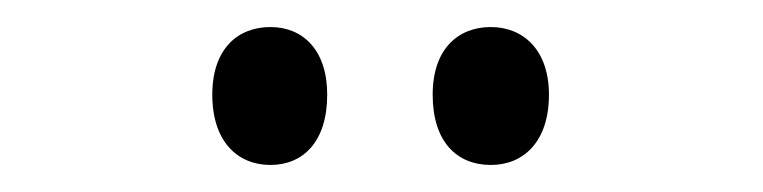

<svg xmlns="http://www.w3.org/2000/svg" viewBox="-20 -738 564 142"><path d="M137 -668C137 -633 156 -616 180 -616C204 -616 222 -633 222 -668C222 -701 204 -718 180 -718C156 -718 137 -702 137 -668ZM300 -668C300 -633 318 -616 343 -616C367 -616 386 -633 386 -668C386 -701 367 -718 343 -718C319 -718 300 -702 300 -668Z"/></svg>

Font: Noto Sans Arabic UI XCn
Style: Regular
Weight: 400
Width: 2
Designer: Monotype Design Team, Nadine Chahine and Nizar Qandah
Foundry: Monotype Imaging Inc.
Version: Version 2.010